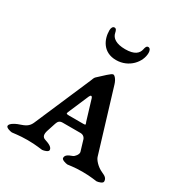

<svg xmlns="http://www.w3.org/2000/svg" viewBox="-167 -787 858 907"><g transform="rotate(30 262.0 -334.0)"><path d="M213 -649C211 -659 208 -670 198 -670C188 -670 183 -659 183 -646C183 -596 210 -540 280 -540C350 -540 397 -596 397 -646C397 -659 392 -670 382 -670C372 -670 369 -659 367 -649C362 -624 342 -606 292 -606C242 -606 218 -624 213 -649ZM207 -214 255 -326C260.1 -337.9 267 -338 271 -327L304 -218C309 -205 312 -202 298 -202H221C206 -202 202 -203 207 -214ZM489 -48C459 -61 438 -87 434 -100L332 -436C324 -463 310 -475 304 -475C293 -475 266.9 -446.5 237.5 -420.5C231.3 -415 228.8 -404.9 225 -396L94 -92C86 -73 74 -61 47 -52C24 -45 -8 -30 -8 -15C-8 -5 14 1 25 2C32 2 61 -4 108 -4C156 -4 183 2 190 2C201 1 222 -5 222 -15C222 -30 204 -39 179 -47C163 -52 159 -66 167 -90L182 -136C186.7 -150.3 194 -158 210 -158H307C323 -158 333 -148 336 -133L352 -80C355 -67 339 -49 331 -46C306 -37 295 -30 295 -15C295 -5 317 1 328 2C335 2 360 -4 407 -4C455 -4 480 2 487 2C498 1 519 -5 519 -15C519 -30 511 -39 489 -48Z"/></g></svg>

Font: EB Garamond SC 08
Style: Regular
Weight: 400
Version: Version 0.016